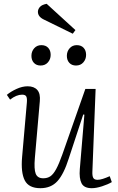

<svg xmlns="http://www.w3.org/2000/svg" viewBox="-20 -974 620 1008"><path d="M16 -476Q36 -493 66.5 -507Q97 -521 125 -521Q159 -521 176 -501.5Q193 -482 189 -442L163 -144Q158 -86 167.5 -62Q177 -38 207 -38Q229 -38 244.5 -48.5Q260 -59 275 -86.5Q290 -114 308 -165L428 -507H482L465 -73Q464 -51 469.5 -40.5Q475 -30 492 -30Q504 -30 520 -35Q536 -40 556 -49L567 -18Q547 -6 516 4Q485 14 462 14Q421 14 408 -12Q395 -38 399 -86L423 -372L417 -373L341 -142Q315 -60 281.5 -23Q248 14 192 14Q131 14 110 -27Q89 -68 96 -149L121 -435Q123 -458 118 -467.5Q113 -477 96 -477Q66 -477 33 -451ZM145 -681Q145 -704 159.5 -720.5Q174 -737 197 -737Q220 -737 233 -723Q246 -709 246 -686Q246 -663 231.5 -646.5Q217 -630 193 -630Q171 -630 158 -644Q145 -658 145 -681ZM331 -681Q331 -704 345.5 -720.5Q360 -737 383 -737Q406 -737 419 -723Q432 -709 432 -686Q432 -663 417.5 -646.5Q403 -630 379 -630Q357 -630 344 -644Q331 -658 331 -681ZM376 -816 362 -797 211 -871Q179 -886 179 -912Q179 -925 189 -937Q199 -949 225 -954Z"/></svg>

Font: Literata 36pt Light
Style: Italic
Weight: 300
Italic angle: -2°
Designer: Latin by Veronika Burian and Jose Scaglione. Greek by Irene Vlachou. Cyrillic by Vera Evstafieva
Foundry: TypeTogether
Version: Version 3.002